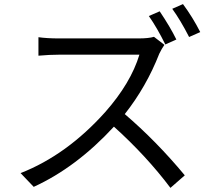

<svg xmlns="http://www.w3.org/2000/svg" viewBox="-20 -869 1040 934"><path d="M784.2 -652.8Q744.1 -733.9 704.1 -791L756.8 -814Q808.1 -737.8 837.9 -676.8ZM779.8 -650.9Q767.1 -632.8 754.9 -607.9Q691.9 -446.8 586.9 -314Q740.2 -183.1 878.9 -16.1L809.1 44.9Q691.9 -110.8 534.2 -252.9Q352.1 -55.2 144 40L80.1 -26.9Q305.2 -115.2 492.2 -324.2Q616.2 -464.8 658.2 -603H268.1Q222.2 -603 167 -598.1V-688Q209 -682.1 268.1 -682.1H653.8Q703.1 -682.1 729 -689.9ZM870.1 -849.1Q918 -784.2 954.1 -712.9L899.9 -689Q857.9 -771 817.9 -826.2Z"/></svg>

Font: Black Ops One [rus by aLiNcE]
Style: Regular
Weight: 400
Designer: James Grieshaber
Foundry: James Grieshaber
Version: Version 1.002;May 25, 2024;FontCreator 13.0.0.2680 64-bit